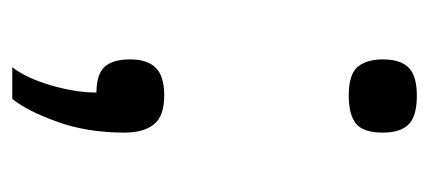

<svg xmlns="http://www.w3.org/2000/svg" viewBox="-212 -340 695 311"><g transform="rotate(90 135.5 -184.5)"><path d="M194.8 -457Q194.8 -425.8 180.4 -413.8Q166 -401.9 134.8 -401.9Q100.1 -401.9 88.1 -416.5Q76.2 -431.2 76.2 -457Q76.2 -485.8 89.6 -499Q103 -512.2 134.8 -512.2Q168 -512.2 181.4 -499Q194.8 -485.8 194.8 -457ZM194.8 -38.1Q194.8 22 177 71Q159.2 120.1 140.1 143.1H88.9Q106.4 120.6 118.2 80.6Q129.9 40.5 129.9 6.8Q101.1 6.8 88.6 -6.1Q76.2 -19 76.2 -47.9Q76.2 -75.2 89.6 -89.1Q103 -103 134.8 -103Q168 -103 181.4 -86.4Q194.8 -69.8 194.8 -38.1Z"/></g></svg>

Font: ClearSansRegular
Style: Regular
Weight: 400
Foundry: Intel Corporation
Version: Version 1.00